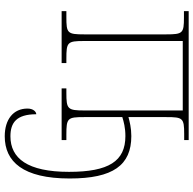

<svg xmlns="http://www.w3.org/2000/svg" viewBox="-23 -553 816 810"><g transform="rotate(90 385.0 -148.0)"><path d="M555 240C662 240 733 163 733 -34C733 -217 677 -294 554 -294C520 -294 493 -287 474 -282V-442C474 -511 478 -517 545 -517H571V-536H27V-516H55C120 -516 125 -511 125 -441V-95C125 -24 120 -20 52 -20H27V0H246V-20H228C158 -20 153 -24 153 -95V-511H446V-95C446 -25 440 -20 372 -20H353V0H571V-20H548C478 -20 474 -25 474 -95V-256C493 -262 519 -269 554 -269C660 -269 705 -199 705 -31C705 144 648 216 555 216C498 216 462 191 462 107C452 107 438 119 438 144C438 204 484 240 555 240Z"/></g></svg>

Font: Noto Serif SemiCondensed Thin
Style: Regular
Weight: 100
Width: 4
Designer: Monotype Design Team
Foundry: Monotype Imaging Inc.
Version: Version 2.015